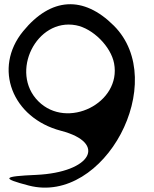

<svg xmlns="http://www.w3.org/2000/svg" viewBox="-20 -861 718 897"><path d="M88 -715C-53 -543 36 -310 265 -250C483 -193 406 -56 150 -44C-9 -37 -15 -28 115 6C468 97 774 -479 512 -741C370 -883 218 -874 88 -715ZM159 -388C24 -523 150 -778 335 -743C414 -728 498 -644 513 -565C548 -380 294 -253 159 -388Z"/></svg>

Font: Venom Sans
Style: Regular
Weight: 400
Version: Version 1.001